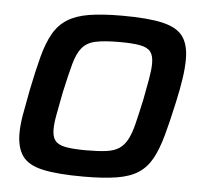

<svg xmlns="http://www.w3.org/2000/svg" viewBox="-43 -564 662 617"><g transform="rotate(5 287.5 -255.0)"><path d="M248 8Q164 8 116.5 -2.5Q69 -13 50 -40Q31 -67 31 -113Q31 -140 37 -174.5Q43 -209 52 -255Q65 -319 77 -364Q89 -409 106 -439Q123 -469 150.5 -486.5Q178 -504 220.5 -511Q263 -518 327 -518Q411 -518 458 -507Q505 -496 524 -469.5Q543 -443 543 -396Q543 -369 538 -334.5Q533 -300 523 -255Q509 -191 496.5 -146Q484 -101 467.5 -71Q451 -41 424.5 -23.5Q398 -6 355 1Q312 8 248 8ZM250 -77Q289 -77 314.5 -80.5Q340 -84 355.5 -94.5Q371 -105 381.5 -124.5Q392 -144 400 -176.5Q408 -209 418 -255Q426 -296 431 -325Q436 -354 436 -374Q436 -399 426 -411.5Q416 -424 392 -428.5Q368 -433 326 -433Q277 -433 249 -427Q221 -421 205.5 -402.5Q190 -384 180.5 -349Q171 -314 158 -255Q150 -213 144.5 -184Q139 -155 139 -135Q139 -111 149 -98.5Q159 -86 183.5 -81.5Q208 -77 250 -77Z"/></g></svg>

Font: Saira Thin Medium
Style: Italic
Weight: 500
Italic angle: -12°
Version: Version 1.101